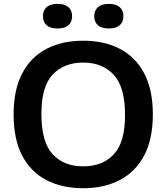

<svg xmlns="http://www.w3.org/2000/svg" viewBox="-20 -959 856 988"><path d="M408 9.5Q299.5 9.5 219 -32.2Q138.5 -74 94.2 -158.2Q50 -242.5 50 -370Q50 -497.5 94.5 -581.8Q139 -666 219.5 -707.8Q300 -749.5 408 -749.5Q517 -749.5 597.5 -707.5Q678 -665.5 722.2 -581.2Q766.5 -497 766.5 -370Q766.5 -243 721.8 -158.8Q677 -74.5 596.5 -32.5Q516 9.5 408 9.5ZM408 -103Q508 -103 565.8 -165Q623.5 -227 623.5 -367Q623.5 -511.5 565.2 -574.2Q507 -637 408 -637Q309.5 -637 251.2 -575.5Q193 -514 193 -373Q193 -228 250.8 -165.5Q308.5 -103 408 -103ZM540 -812.5Q502.5 -812.5 483.8 -829.2Q465 -846 465 -875.5Q465 -905 483.8 -922Q502.5 -939 540 -939Q577.5 -939 596.2 -922Q615 -905 615 -875.5Q615 -846 596.2 -829.2Q577.5 -812.5 540 -812.5ZM276 -812.5Q238.5 -812.5 219.8 -829.2Q201 -846 201 -875.5Q201 -905 219.8 -922Q238.5 -939 276 -939Q313.5 -939 332.2 -922Q351 -905 351 -875.5Q351 -846 332.2 -829.2Q313.5 -812.5 276 -812.5Z"/></svg>

Font: Encode Sans SmExp SmBold
Style: Regular
Weight: 600
Width: 6
Designer: Multiple Designers
Foundry: Impallari Type
Version: Version 3.002; ttfautohint (v1.8.3) -l 8 -r 50 -G 200 -x 14 